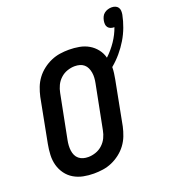

<svg xmlns="http://www.w3.org/2000/svg" viewBox="-148 -938 972 1066"><g transform="rotate(-20 338.0 -405.0)"><path d="M225 12Q193 12 163 6Q133 0 107.5 -15Q82 -30 64.5 -54Q47 -78 39 -107Q31 -136 32.5 -168Q34 -200 40 -231L90 -491Q96 -518 106 -544Q116 -570 133 -593Q150 -616 173.5 -634Q197 -652 222.5 -663Q248 -674 274.5 -678Q301 -682 328 -682Q359 -682 389 -676.5Q419 -671 444 -656.5Q469 -642 487 -619Q505 -596 512 -568Q545 -599 570 -636Q595 -673 609 -713H608Q597 -713 587.5 -716.5Q578 -720 572 -727.5Q566 -735 565 -745.5Q564 -756 566 -767Q568 -778 573 -789Q578 -800 587.5 -807.5Q597 -815 608.5 -818.5Q620 -822 631 -822Q643 -822 653 -818Q663 -814 669 -805.5Q675 -797 675.5 -785.5Q676 -774 674 -763Q667 -728 654 -693Q641 -658 621.5 -625.5Q602 -593 577 -563.5Q552 -534 522 -509Q522 -491 519.5 -473.5Q517 -456 514 -439L464 -179Q458 -152 448 -126Q438 -100 421 -77Q404 -54 380.5 -36Q357 -18 331.5 -7Q306 4 279 8Q252 12 225 12ZM227 -85Q248 -85 270.5 -92.5Q293 -100 311 -116.5Q329 -133 339 -154Q349 -175 353 -197L404 -457Q407 -472 408 -487.5Q409 -503 406.5 -518Q404 -533 398 -546Q392 -559 381.5 -568Q371 -577 357 -581Q343 -585 327 -585Q306 -585 283.5 -577.5Q261 -570 243 -553.5Q225 -537 215 -516Q205 -495 201 -473L150 -213Q147 -198 146 -182.5Q145 -167 147 -152Q149 -137 155 -124Q161 -111 172 -102Q183 -93 197 -89Q211 -85 227 -85Z"/></g></svg>

Font: Lode
Style: Bold Italic
Weight: 700
Italic angle: -11°
Monospace: yes
Designer: Belleve Invis
Foundry: Belleve Invis
Version: Version 29.2.0; ttfautohint (v1.8.3)